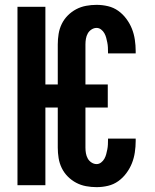

<svg xmlns="http://www.w3.org/2000/svg" viewBox="-20 -763 640 791"><path d="M378 8Q356 8 334.5 4Q313 0 294 -10Q275 -20 259.5 -35.5Q244 -51 234.5 -70.5Q225 -90 221.5 -111.5Q218 -133 218 -155V-320H167V0H52V-735H167V-415H218V-580Q218 -602 221.5 -623.5Q225 -645 234.5 -664.5Q244 -684 259.5 -699.5Q275 -715 294 -725Q313 -735 334.5 -739Q356 -743 378 -743Q402 -743 425 -737.5Q448 -732 467 -718.5Q486 -705 500.5 -685.5Q515 -666 523.5 -644.5Q532 -623 535.5 -599.5Q539 -576 539 -553V-543H425V-548Q425 -558 424.5 -568Q424 -578 422 -588Q420 -598 417.5 -607.5Q415 -617 410 -626Q405 -635 396.5 -641.5Q388 -648 378 -648Q367 -648 357 -641.5Q347 -635 341.5 -625Q336 -615 334 -603.5Q332 -592 332 -580V-415H424V-320H332V-155Q332 -143 334 -131.5Q336 -120 341.5 -110Q347 -100 357 -93.5Q367 -87 378 -87Q388 -87 396.5 -93.5Q405 -100 410 -109Q415 -118 417.5 -127.5Q420 -137 422 -147Q424 -157 424.5 -167Q425 -177 425 -187V-192H539V-182Q539 -159 535.5 -135.5Q532 -112 523.5 -90.5Q515 -69 500.5 -49.5Q486 -30 467 -16.5Q448 -3 425 2.5Q402 8 378 8Z"/></svg>

Font: Iosevka Extrabold Extended
Style: Regular
Weight: 800
Width: 7
Monospace: yes
Designer: Belleve Invis
Foundry: Belleve Invis
Version: Version 32.5.0; ttfautohint (v1.8.4)